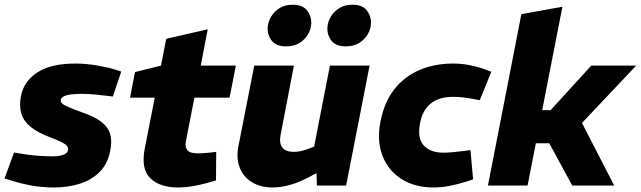

<svg xmlns="http://www.w3.org/2000/svg" viewBox="-28 -799 2761 827"><path d="M205.4 8.5Q153.9 8.5 108.3 0.2Q62.6 -8 18.7 -22L-8.4 -30.5L32.5 -142.2L59 -137.7Q96.5 -131.2 130.9 -128.4Q165.4 -125.7 198.4 -125.7Q227.5 -125.7 245.4 -132.5Q263.2 -139.2 265.3 -153.8Q266.3 -161.9 261.3 -169.4Q256.2 -177 238.9 -186Q221.7 -195 185.6 -208.6Q135.1 -227.6 104.6 -252.1Q74.1 -276.6 64.1 -309.3Q54.1 -342 62.1 -385Q74.6 -449.4 133.4 -487.4Q192.3 -525.3 295.6 -525.3Q340 -525.3 386.9 -517.6Q433.8 -509.9 465.9 -499.9L494.4 -490.9L458 -383.2L438.5 -385.7Q406.5 -389.7 378.2 -392.2Q350 -394.7 326 -394.7Q280.5 -394.7 258.1 -388.4Q235.8 -382.1 233.8 -368.6Q232.7 -360.5 239.3 -353.7Q245.8 -346.9 266.6 -337.9Q287.4 -328.9 330.4 -313.3Q380.9 -295.8 409.1 -273.8Q437.4 -251.8 446.4 -221.3Q455.4 -190.8 446.4 -147.8Q435.4 -91.3 399.5 -56.6Q363.5 -21.9 312.6 -6.7Q261.7 8.5 205.4 8.5Z M738.3 8.5Q659.9 8.5 619.2 -31.7Q578.5 -71.8 595.4 -158.7L638.6 -378.3H532L553.5 -488.5L665.5 -516.4L688 -631.9L866.7 -672.9L836.7 -516.4H987.9L960.9 -378.3H809.3L772.7 -190.1Q768.2 -166.5 778.9 -152.5Q789.7 -138.5 822.6 -138.5Q839.7 -138.5 853.3 -139.8Q866.8 -141 880.4 -142L903.3 -145L902.4 -22L876.9 -14.4Q839.5 -3.5 804.6 2.5Q769.7 8.5 738.3 8.5Z M1147 8.5Q1093.5 8.5 1056.5 -14.5Q1019.6 -37.5 1004.1 -78.2Q988.7 -118.9 999.2 -170.8L1067.2 -516.4H1237.9L1180.4 -216.7Q1173.9 -182.5 1187.9 -163.7Q1202 -144.9 1238.6 -144.9Q1253.1 -144.9 1267.2 -148.1Q1281.3 -151.4 1295.9 -156.5L1325 -167.5L1393.1 -516.4H1563.9L1462.9 0H1336.9L1334 -91.4L1365.3 -68.8L1304.3 -36.9Q1261.3 -13.9 1221.9 -2.7Q1182.5 8.5 1147 8.5ZM1203.3 -599.3Q1160.5 -599.3 1141.5 -625Q1122.6 -650.7 1125.1 -682.6Q1127.2 -706.5 1140.4 -728.4Q1153.6 -750.3 1177 -764.5Q1200.4 -778.7 1232.8 -778.7Q1276.2 -778.7 1295.3 -753.2Q1314.5 -727.7 1312.5 -695.8Q1311.5 -672.4 1298 -650Q1284.5 -627.6 1260.9 -613.4Q1237.2 -599.3 1203.3 -599.3ZM1460.6 -599.3Q1417.7 -599.3 1398.8 -625Q1379.9 -650.7 1382.4 -682.6Q1384.4 -706.5 1397.6 -728.4Q1410.9 -750.3 1434.3 -764.5Q1457.7 -778.7 1490.1 -778.7Q1533.4 -778.7 1552.6 -753.2Q1571.8 -727.7 1569.7 -695.8Q1568.7 -672.4 1555.2 -650Q1541.8 -627.6 1518.1 -613.4Q1494.5 -599.3 1460.6 -599.3Z M1838.5 8.5Q1759.6 8.5 1702.4 -27.3Q1645.1 -63 1619.9 -127.2Q1594.7 -191.5 1610.7 -275.4Q1627.1 -359.4 1670.8 -414.9Q1714.5 -470.3 1779.7 -497.8Q1844.9 -525.3 1924.2 -525.3Q1960.3 -525.3 1995.5 -518.3Q2030.7 -511.3 2065.3 -498.8L2088.2 -489.9L2038.5 -367.4L2008.9 -372.9Q1987.9 -376.9 1966.9 -379.4Q1945.9 -381.9 1924.4 -381.9Q1862.7 -381.9 1827.4 -353.2Q1792 -324.6 1781.4 -269.4Q1768.4 -203.2 1797.5 -172.3Q1826.6 -141.4 1880.7 -141.4Q1914.9 -141.4 1971.8 -148.9L1998.3 -152.5L2009.8 -26.4L1984.4 -18Q1943.9 -5 1908.2 1.8Q1872.5 8.5 1838.5 8.5Z M2073.7 0 2217.7 -738 2394.5 -770 2307.4 -324.7H2343.7L2518.8 -516.4H2712.2L2395.9 -181.8H2280L2244.5 0ZM2436.6 0 2332.3 -192.3 2449.2 -326.7 2617.4 0Z"/></svg>

Font: REM Medium
Style: Italic
Weight: 500
Italic angle: -11°
Designer: Octavio Pardo
Foundry: Ashler Design
Version: Version 1.005;gftools[0.9.28]